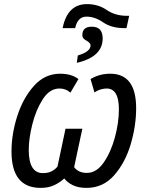

<svg xmlns="http://www.w3.org/2000/svg" viewBox="-20 -905 716 935"><path d="M285 -768H346Q358 -824 401 -824Q442 -824 482.5 -796Q523 -768 586 -768H596L609 -828H598Q541 -828 499.5 -856.5Q458 -885 404 -885Q308 -885 285 -768ZM354 -599Q480 -628 480 -718Q480 -775 427 -775Q381 -775 381 -734Q381 -723 388 -716.5Q395 -710 403 -706Q421 -695 421 -684Q421 -653 359 -635ZM178 10Q215 10 242.5 -2.5Q270 -15 293 -36Q308 -16 335 -3Q362 10 401 10Q482 10 536 -51.5Q590 -113 616.5 -202.5Q643 -292 643 -378Q643 -546 517 -546Q464 -546 421 -520L440 -455Q457 -466 472 -470Q487 -474 499 -474Q559 -474 559 -373Q559 -308 539.5 -236Q520 -164 485 -113.5Q450 -63 403 -63Q362 -63 341 -91L381 -278H299L260 -94Q251 -82 233.5 -72Q216 -62 189 -62Q120 -62 120 -175Q120 -230 137.5 -300Q155 -370 188.5 -422Q222 -474 270 -474Q300 -474 323 -454L362 -520Q328 -546 273 -546Q198 -546 145 -486.5Q92 -427 64 -339.5Q36 -252 36 -167Q36 10 178 10Z"/></svg>

Font: Noto Sans UI SemiCondensed
Style: Italic
Weight: 400
Width: 4
Italic angle: -12°
Designer: Monotype Design Team
Foundry: Monotype Imaging Inc.
Version: Version 1.901